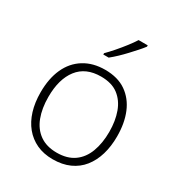

<svg xmlns="http://www.w3.org/2000/svg" viewBox="-182 -888 949 1019"><g transform="rotate(30 292.5 -378.0)"><path d="M527 -266Q527 -205 512 -154.5Q497 -104 467.5 -67Q438 -30 393.5 -10Q349 10 291 10Q235 10 192 -10Q149 -30 119 -66.5Q89 -103 73.5 -153.5Q58 -204 58 -266Q58 -351 86 -412.5Q114 -474 168 -507.5Q222 -541 296 -541Q374 -541 425 -505.5Q476 -470 501.5 -408.5Q527 -347 527 -266ZM106 -266Q106 -196 126 -143Q146 -90 187.5 -60.5Q229 -31 292 -31Q356 -31 397.5 -60.5Q439 -90 459 -143.5Q479 -197 479 -266Q479 -333 460 -385.5Q441 -438 401 -468.5Q361 -499 295 -499Q202 -499 154 -437Q106 -375 106 -266ZM426 -758Q414 -742 396.5 -722.5Q379 -703 359.5 -682Q340 -661 319.5 -641.5Q299 -622 279 -606H246V-614Q266 -634 289.5 -661Q313 -688 335 -716.5Q357 -745 370 -766H426Z"/></g></svg>

Font: Noto Sans Oriya ExtraLight
Style: Regular
Weight: 250
Version: Version 2.003